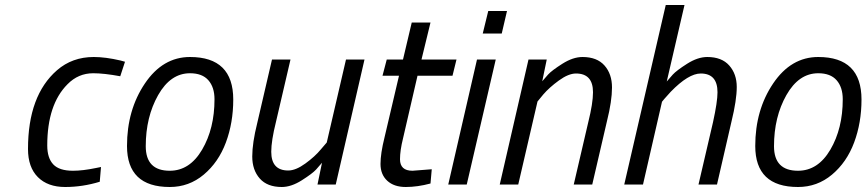

<svg xmlns="http://www.w3.org/2000/svg" viewBox="-20 -738 3466 768"><path d="M355 -510Q402 -510 462 -496L480 -491L461 -433Q396 -445 353 -445Q293 -445 250 -401Q169 -320 169 -156Q169 -106 193 -80.5Q217 -55 272 -55Q311 -55 364 -66L384 -70L379 -11Q310 10 240.5 10Q171 10 131.5 -29.5Q92 -69 92 -142Q92 -356 208 -457Q269 -510 355 -510Z M740 -510Q913 -510 913 -340Q913 -247 883.5 -168Q854 -89 795 -39.5Q736 10 659 10Q488 10 488 -154Q488 -298 559.5 -404Q631 -510 740 -510ZM659 -55Q739 -55 788.5 -139.5Q838 -224 838 -341Q838 -389 813.5 -417Q789 -445 740 -445Q662 -445 612.5 -357.5Q563 -270 563 -153Q563 -55 659 -55Z M1107 10Q1049 10 1019 -24Q989 -58 989 -112Q989 -166 1009 -246L1068 -500H1142L1084 -251Q1065 -175 1065 -131Q1065 -56 1133 -56Q1163 -56 1201.5 -84Q1240 -112 1263 -140L1287 -168L1364 -500H1438L1323 0H1250L1268 -87Q1259 -76 1244.5 -60Q1230 -44 1187.5 -17Q1145 10 1107 10Z M1580 -101Q1580 -55 1630 -55L1707 -61L1702 -4Q1650 10 1603 10Q1556 10 1529 -15Q1502 -40 1502 -82Q1502 -124 1518 -188L1576 -435H1510L1527 -500H1592L1627 -648H1702L1666 -500H1806L1790 -435H1650L1592 -184Q1580 -136 1580 -101Z M1773 0 1888 -500H1963L1847 0ZM1911 -604 1933 -694H2008L1987 -604Z M2310 -510Q2368 -510 2398 -476Q2428 -442 2428 -388Q2428 -334 2408 -254L2349 0H2275L2333 -249Q2352 -325 2352 -369Q2352 -444 2284 -444Q2254 -444 2215.5 -416Q2177 -388 2153 -360L2130 -332L2053 0H1979L2094 -500H2167L2149 -413Q2158 -424 2172.5 -440Q2187 -456 2229.5 -483Q2272 -510 2310 -510Z M2809 -510Q2867 -510 2897 -476Q2927 -442 2927 -390Q2927 -338 2906 -252L2848 0H2774L2832 -249Q2850 -331 2850 -369Q2850 -444 2783 -444Q2734 -444 2663 -371Q2647 -354 2637 -342L2628 -331L2552 0H2477L2643 -718H2718L2647 -412Q2656 -423 2671 -439.5Q2686 -456 2728.5 -483Q2771 -510 2809 -510Z M3253 -510Q3426 -510 3426 -340Q3426 -247 3396.5 -168Q3367 -89 3308 -39.5Q3249 10 3172 10Q3001 10 3001 -154Q3001 -298 3072.5 -404Q3144 -510 3253 -510ZM3172 -55Q3252 -55 3301.5 -139.5Q3351 -224 3351 -341Q3351 -389 3326.5 -417Q3302 -445 3253 -445Q3175 -445 3125.5 -357.5Q3076 -270 3076 -153Q3076 -55 3172 -55Z"/></svg>

Font: Titillium Web
Style: Italic
Weight: 400
Italic angle: -13°
Version: Version 1.002;PS 57.000;hotconv 1.0.70;makeotf.lib2.5.55311